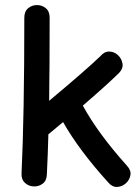

<svg xmlns="http://www.w3.org/2000/svg" viewBox="-20 -736 535 758"><path d="M407 -16Q423 3 442.5 2Q462 1 477 -12.5Q492 -26 495 -45Q498 -64 481 -82Q367 -209 307 -319Q400 -399 450 -448Q467 -466 463.5 -485.5Q460 -505 445.5 -518.5Q431 -532 411.5 -532.5Q392 -533 376 -514Q320 -460 174 -338Q176 -470 176 -666Q176 -691 161 -703.5Q146 -716 126 -716Q106 -716 91 -703.5Q76 -691 76 -666Q76 -281 65 -51Q64 -27 78.5 -14Q93 -1 112.5 0Q132 1 148 -10.5Q164 -22 165 -47Q169 -128 171 -206Q173 -207 175 -209L229 -254Q292 -143 407 -16Z"/></svg>

Font: Balsamiq Sans
Style: Regular
Weight: 400
Designer: Michael Angeles
Foundry: Balsamiq SRL
Version: Version 1.020; ttfautohint (v1.8.4.7-5d5b);gftools[0.9.26]